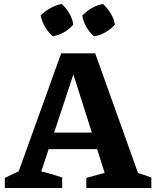

<svg xmlns="http://www.w3.org/2000/svg" viewBox="-20 -934 772 954"><path d="M666 -74Q683 -69 699.5 -63.5Q716 -58 732 -52V0H409V-50L500 -75L327 -620H363L185 -82Q212 -76 237.5 -68.5Q263 -61 289 -52V0H4V-50L73 -83L284 -669H453ZM175 -193V-275H553V-193ZM287 -914Q309 -894 324.5 -867.5Q340 -841 344 -812Q326 -790 298.5 -774Q271 -758 242 -754Q221 -772 204.5 -799.5Q188 -827 182 -857Q203 -878 230 -893.5Q257 -909 287 -914ZM492 -914Q514 -894 530 -867.5Q546 -841 551 -812Q532 -790 504.5 -774Q477 -758 448 -754Q425 -772 409.5 -799.5Q394 -827 389 -857Q409 -878 435.5 -893.5Q462 -909 492 -914Z"/></svg>

Font: Piazzolla Thin ExtraBold
Style: Regular
Weight: 800
Version: Version 2.005